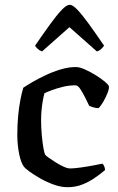

<svg xmlns="http://www.w3.org/2000/svg" viewBox="-20 -779 490 799"><path d="M261 0Q234 0 204.5 -10.5Q175 -21 148.5 -36Q122 -51 103.5 -64.5Q85 -78 80 -85Q68 -99 60 -137Q52 -175 52 -218Q52 -259 55.5 -296.5Q59 -334 65 -364.5Q71 -395 77 -414Q90 -423 114 -437Q138 -451 168.5 -465.5Q199 -480 232 -490Q265 -500 296 -500Q311 -500 333.5 -490Q356 -480 378.5 -466Q401 -452 416.5 -439Q432 -426 433 -420Q435 -411 427.5 -392Q420 -373 409.5 -355Q399 -337 390 -329Q380 -329 369.5 -332Q359 -335 351 -339Q345 -352 335 -372Q325 -392 314.5 -408Q304 -424 294 -424Q267 -424 241 -417.5Q215 -411 195 -403.5Q175 -396 165 -391Q162 -381 158.5 -362Q155 -343 153 -321Q151 -299 151 -280Q151 -247 154 -215Q157 -183 161 -161Q165 -139 169 -134Q171 -131 183 -122.5Q195 -114 211.5 -103.5Q228 -93 244.5 -85.5Q261 -78 272 -78Q288 -78 316.5 -82Q345 -86 371 -91Q397 -96 406 -98Q410 -95 413.5 -87.5Q417 -80 417 -71Q399 -56 375.5 -39.5Q352 -23 323.5 -11.5Q295 0 261 0ZM155 -565Q144 -569 136.5 -576Q129 -583 126 -589Q161 -640 188.5 -678Q216 -716 236.5 -737.5Q257 -759 270 -759Q283 -759 303.5 -737Q324 -715 351.5 -677Q379 -639 413 -589Q409 -583 401.5 -575.5Q394 -568 383 -565L269 -666Z"/></svg>

Font: Texturina Medium 12pt Medium
Style: Regular
Weight: 500
Version: Version 1.002